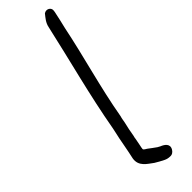

<svg xmlns="http://www.w3.org/2000/svg" viewBox="-265 -721 778 778"><g transform="rotate(-45 123.5 -332.5)"><path d="M50 -48C43 -7 77 10 99 27C112 35 123 41 137 48C145 52 154 54 163 54C174 55 183 48 188 39C201 16 179 3 164 -3L153 -9C141 -17 130 -26 119 -34C117 -36 104 -41 105 -47C105 -52 107 -58 108 -64L114 -95C115 -101 115 -105 117 -110L121 -132C123 -146 127 -158 130 -174C132 -184 133 -194 136 -203C161 -346 201 -477 229 -615C235 -641 241 -664 246 -690L247 -697C250 -714 230 -726 214 -715C203 -701 189 -686 185 -664C150 -506 108 -354 79 -190C76 -173 72 -160 69 -144C67 -132 64 -119 62 -107L56 -76C54 -66 52 -57 50 -48Z"/></g></svg>

Font: Scribbler
Style: Ita
Weight: 400
Designer: Mew Too
Foundry: Cannot Into Space Fonts
Version: Version 1.001